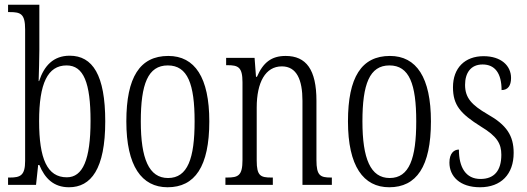

<svg xmlns="http://www.w3.org/2000/svg" viewBox="-20 -780 2222 810"><path d="M271 10C364 10 424 -67 424 -268C424 -463 371 -545 274 -545C205 -545 166 -502 145 -438H143C144 -474 146 -533 146 -569V-760H14V-729H21C67 -729 86 -722 86 -656V-101C86 -40 66 -31 22 -31H14V0H132L141 -84H146C169 -28 206 10 271 10ZM262 -32C179 -32 145 -110 145 -269C145 -428 181 -504 261 -504C333 -504 362 -430 362 -270C362 -106 329 -32 262 -32Z M687 10C802 10 863 -77 863 -268C863 -453 802 -544 690 -544C570 -544 513 -454 513 -268C513 -79 578 10 687 10ZM689 -29C608 -29 574 -111 574 -268C574 -425 604 -504 688 -504C772 -504 801 -425 801 -268C801 -112 772 -29 689 -29Z M931 0H1131V-31H1125C1079 -31 1063 -38 1063 -103V-326C1063 -433 1100 -500 1169 -500C1232 -500 1256 -443 1256 -355V0H1380V-31H1376C1331 -31 1315 -39 1315 -105V-355C1315 -486 1272 -544 1185 -544C1125 -544 1090 -516 1064 -456H1060L1054 -536H934V-505H939C985 -505 1003 -497 1003 -433V-105C1003 -39 985 -31 938 -31H931Z M1622 10C1737 10 1798 -77 1798 -268C1798 -453 1737 -544 1625 -544C1505 -544 1448 -454 1448 -268C1448 -79 1513 10 1622 10ZM1624 -29C1543 -29 1509 -111 1509 -268C1509 -425 1539 -504 1623 -504C1707 -504 1736 -425 1736 -268C1736 -112 1707 -29 1624 -29Z M2005 10C2094 10 2147 -45 2147 -135C2147 -208 2117 -253 2037 -298C1970 -337 1942 -367 1942 -422C1942 -471 1965 -508 2016 -508C2068 -508 2096 -471 2096 -400C2123 -400 2136 -419 2136 -451C2136 -503 2094 -543 2020 -543C1942 -543 1891 -494 1891 -412C1891 -336 1923 -300 2009 -246C2077 -205 2095 -174 2095 -127C2095 -60 2065 -25 2007 -25C1945 -25 1916 -74 1916 -149C1895 -149 1876 -133 1876 -94C1876 -36 1920 10 2005 10Z"/></svg>

Font: Noto Serif Myanmar ExtraCondensed Light
Style: Regular
Weight: 300
Width: 2
Designer: Ben Mitchell and the Monotype Design Team
Foundry: Monotype Imaging Inc.
Version: Version 2.106